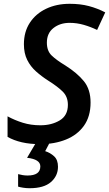

<svg xmlns="http://www.w3.org/2000/svg" viewBox="-20 -744 570 1004"><path d="M190.4 9.8Q136.7 9.8 94.2 0Q51.8 -9.8 19.5 -28.3V-135.7Q57.1 -115.2 99.4 -102.1Q141.6 -88.9 191.4 -88.9Q250 -88.9 292.5 -114.5Q335 -140.1 335 -195.8Q335 -237.8 308.6 -264.4Q282.2 -291 231 -323.2Q197.3 -344.7 168.5 -370.4Q139.6 -396 122.3 -430.7Q105 -465.3 105 -512.7Q105 -577.6 136 -625Q167 -672.4 221.2 -698.2Q275.4 -724.1 344.2 -724.1Q399.9 -724.1 444.3 -712.4Q488.8 -700.7 530.3 -679.2L487.8 -587.4Q454.6 -603.5 418.2 -614Q381.8 -624.5 344.2 -624.5Q293.9 -624.5 259.5 -597.4Q225.1 -570.3 225.1 -521Q225.1 -478 249.8 -454.1Q274.4 -430.2 321.3 -401.9Q383.3 -362.8 418.5 -319.6Q453.6 -276.4 453.6 -208Q453.6 -134.8 418.9 -86.4Q384.3 -38.1 324.7 -14.2Q265.1 9.8 190.4 9.8ZM134.8 240.2Q116.2 240.2 100.3 237.5Q84.5 234.9 74.7 231.9V166.5Q85 169.4 98.1 171.6Q111.3 173.8 124 173.8Q190.9 173.8 190.9 126Q190.9 88.9 121.6 81.1L169.4 0H240.7L216.3 46.4Q242.7 54.7 262.9 73.2Q283.2 91.8 283.2 127.9Q283.2 175.8 246.3 208Q209.5 240.2 134.8 240.2Z"/></svg>

Font: Open Sans SemiBold
Style: Italic
Weight: 600
Italic angle: -12°
Designer: Monotype Design Team
Foundry: Monotype Imaging Inc.
Version: Version 3.003; ttfautohint (v1.8.4)